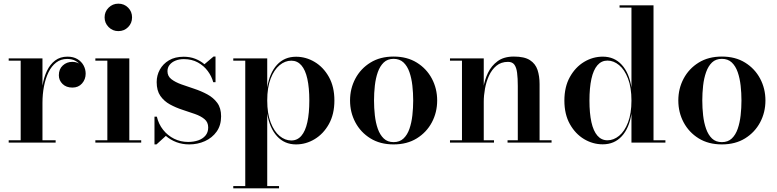

<svg xmlns="http://www.w3.org/2000/svg" viewBox="-20 -779 4244 1049"><path d="M204.5 -217Q204.5 -265.5 212 -310.8Q219.5 -356 236.5 -391.8Q253.5 -427.5 281.2 -448.5Q309 -469.5 348.5 -469.5Q380.5 -469.5 402.8 -456.2Q425 -443 436.5 -421.8Q448 -400.5 448 -376.5Q448 -345.5 428.2 -323Q408.5 -300.5 375.5 -300.5Q342 -300.5 321.8 -320.2Q301.5 -340 301.5 -368Q301.5 -401.5 323 -421.2Q344.5 -441 375 -441Q395.5 -441 412 -432Q428.5 -423 437.8 -408.2Q447 -393.5 447 -376.5H435Q435 -397.5 424.2 -416Q413.5 -434.5 393.8 -445.8Q374 -457 347 -457Q312.5 -457 287 -437.5Q261.5 -418 245 -384Q228.5 -350 220.2 -307Q212 -264 212 -217ZM212 -460V-12.5H284V0H27.5V-12.5H93V-447.5H27.5V-460Z M626.5 -609Q595.5 -609 573.5 -631Q551.5 -653 551.5 -684Q551.5 -715.5 573.5 -737.2Q595.5 -759 626.5 -759Q658.5 -759 680 -737.2Q701.5 -715.5 701.5 -684Q701.5 -652.5 680 -630.8Q658.5 -609 626.5 -609ZM686.5 -460V-12.5H751.5V0H501V-12.5H566.5V-447.5H501V-460Z M824 10V-141.5H837Q846.5 -101 871.2 -69.8Q896 -38.5 931.2 -21Q966.5 -3.5 1008 -3.5Q1038 -3.5 1062.8 -12Q1087.5 -20.5 1102.5 -38.2Q1117.5 -56 1117.5 -82.5Q1117.5 -111.5 1097.2 -128.2Q1077 -145 1045 -156.2Q1013 -167.5 976.8 -179.2Q940.5 -191 908.5 -208.5Q876.5 -226 856.2 -255Q836 -284 836 -330.5Q836 -367 853.2 -398.5Q870.5 -430 903.2 -449.5Q936 -469 983.5 -469Q1018.5 -469 1047 -457.8Q1075.5 -446.5 1097 -428L1146.5 -470H1157.5V-330H1145Q1136.5 -362 1115.2 -390.8Q1094 -419.5 1061 -437.8Q1028 -456 984 -456Q959 -456 938.8 -447.8Q918.5 -439.5 906.8 -424.8Q895 -410 895 -390Q895 -363 916.2 -346.5Q937.5 -330 971 -318Q1004.5 -306 1041.8 -293.8Q1079 -281.5 1112.5 -263.5Q1146 -245.5 1167 -217Q1188 -188.5 1188 -143.5Q1188 -94.5 1163.8 -60.2Q1139.5 -26 1099.8 -8Q1060 10 1014 10Q976.5 10 944 -2.2Q911.5 -14.5 886 -36.5L835 10Z M1254.5 250V237.5H1320V-447.5H1254.5V-460H1440V-301.5Q1453 -381 1493.5 -425Q1534 -469 1597.5 -469Q1651.5 -469 1699.2 -440.5Q1747 -412 1777 -358.5Q1807 -305 1807 -230Q1807 -155 1777 -101.2Q1747 -47.5 1699.2 -18.8Q1651.5 10 1597.5 10Q1534.5 10 1493.8 -34.5Q1453 -79 1440 -158V237.5H1504.5V250ZM1571.5 -11.5Q1604.5 -11.5 1626.5 -37Q1648.5 -62.5 1659.2 -111.5Q1670 -160.5 1670 -230Q1670 -299.5 1659.2 -348.2Q1648.5 -397 1626.5 -422.2Q1604.5 -447.5 1571.5 -447.5Q1537.5 -447.5 1507.5 -422.8Q1477.5 -398 1458.8 -349.8Q1440 -301.5 1440 -230Q1440 -158.5 1458.8 -109.8Q1477.5 -61 1507.5 -36.2Q1537.5 -11.5 1571.5 -11.5Z M2130.5 10Q2057 10 2003.8 -23Q1950.5 -56 1921.5 -110.5Q1892.5 -165 1892.5 -230Q1892.5 -295 1921.5 -349.5Q1950.5 -404 2003.8 -437Q2057 -470 2130.5 -470Q2204 -470 2257.2 -437Q2310.5 -404 2339.5 -349.5Q2368.5 -295 2368.5 -230Q2368.5 -165 2339.5 -110.5Q2310.5 -56 2257.2 -23Q2204 10 2130.5 10ZM2130.5 -2.5Q2163.5 -2.5 2184.5 -22.2Q2205.5 -42 2217 -75.2Q2228.5 -108.5 2233 -149Q2237.5 -189.5 2237.5 -230Q2237.5 -271 2233 -311.2Q2228.5 -351.5 2217 -384.8Q2205.5 -418 2184.5 -437.8Q2163.5 -457.5 2130.5 -457.5Q2097.5 -457.5 2076.8 -437.8Q2056 -418 2044.2 -384.8Q2032.5 -351.5 2028 -311.2Q2023.5 -271 2023.5 -230Q2023.5 -189.5 2028 -149Q2032.5 -108.5 2044.2 -75.2Q2056 -42 2076.8 -22.2Q2097.5 -2.5 2130.5 -2.5Z M2623 -460V-12.5H2679V0H2438.5V-12.5H2504V-447.5H2438.5V-460ZM2928 -319.5V-12.5H2993.5V0H2753V-12.5H2809V-309.5Q2809 -351.5 2805.2 -381Q2801.5 -410.5 2790.2 -425.8Q2779 -441 2755.5 -441Q2718 -441 2692.5 -420Q2667 -399 2651.8 -365.8Q2636.5 -332.5 2629.8 -294.8Q2623 -257 2623 -223.5L2614 -221Q2614 -256.5 2620.8 -299.2Q2627.5 -342 2646 -380.8Q2664.5 -419.5 2698.8 -444.8Q2733 -470 2787.5 -470Q2845 -470 2875.2 -450.5Q2905.5 -431 2916.8 -397Q2928 -363 2928 -319.5Z M3273 9.5Q3219 9.5 3171.2 -19Q3123.5 -47.5 3093.5 -101Q3063.5 -154.5 3063.5 -229.5Q3063.5 -304.5 3093.5 -358.2Q3123.5 -412 3171.2 -440.8Q3219 -469.5 3273 -469.5Q3336.5 -469.5 3377 -425Q3417.5 -380.5 3430 -301.5V-737.5H3365V-750H3550.5V-12.5H3615.5V0H3430V-157.5Q3417.5 -78.5 3377 -34.5Q3336.5 9.5 3273 9.5ZM3299 -12.5Q3332.5 -12.5 3362.5 -37Q3392.5 -61.5 3411.2 -110Q3430 -158.5 3430 -229.5Q3430 -301 3411.2 -349.8Q3392.5 -398.5 3362.5 -423.2Q3332.5 -448 3299 -448Q3266 -448 3244 -422.5Q3222 -397 3211.2 -348Q3200.5 -299 3200.5 -229.5Q3200.5 -160 3211.2 -111.5Q3222 -63 3244 -37.8Q3266 -12.5 3299 -12.5Z M3924 10Q3850.5 10 3797.2 -23Q3744 -56 3715 -110.5Q3686 -165 3686 -230Q3686 -295 3715 -349.5Q3744 -404 3797.2 -437Q3850.5 -470 3924 -470Q3997.5 -470 4050.8 -437Q4104 -404 4133 -349.5Q4162 -295 4162 -230Q4162 -165 4133 -110.5Q4104 -56 4050.8 -23Q3997.5 10 3924 10ZM3924 -2.5Q3957 -2.5 3978 -22.2Q3999 -42 4010.5 -75.2Q4022 -108.5 4026.5 -149Q4031 -189.5 4031 -230Q4031 -271 4026.5 -311.2Q4022 -351.5 4010.5 -384.8Q3999 -418 3978 -437.8Q3957 -457.5 3924 -457.5Q3891 -457.5 3870.2 -437.8Q3849.5 -418 3837.8 -384.8Q3826 -351.5 3821.5 -311.2Q3817 -271 3817 -230Q3817 -189.5 3821.5 -149Q3826 -108.5 3837.8 -75.2Q3849.5 -42 3870.2 -22.2Q3891 -2.5 3924 -2.5Z"/></svg>

Font: Bodoni Moda 18pt SemiBold
Style: Regular
Weight: 600
Designer: Owen Earl
Foundry: indestructible type
Version: Version 2.005